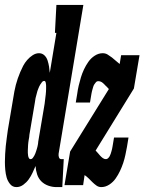

<svg xmlns="http://www.w3.org/2000/svg" viewBox="-47 -755 589 783"><path d="M20 8Q4 8 -6 -4.5Q-16 -17 -20 -31.5Q-24 -46 -25.5 -62Q-27 -78 -27 -94.5Q-27 -111 -26 -127Q-25 -143 -23.5 -159.5Q-22 -176 -19.5 -192Q-17 -208 -15 -225L7 -355Q9 -368 11.5 -381.5Q14 -395 17.5 -408.5Q21 -422 25.5 -435Q30 -448 35.5 -461Q41 -474 47.5 -486.5Q54 -499 64 -510.5Q74 -522 86.5 -530Q99 -538 112 -538Q125 -538 134 -529.5Q143 -521 147 -508.5Q151 -496 153 -483.5Q155 -471 156 -458L183 -621H177L183 -735H293L192 -128Q191 -120 193.5 -113Q196 -106 203 -106H213L207 8H184Q166 8 149.5 2Q133 -4 121.5 -15.5Q110 -27 104.5 -43.5Q99 -60 98 -78Q92 -64 85.5 -50Q79 -36 70 -23.5Q61 -11 48 -1.5Q35 8 20 8ZM78 -106Q83 -106 86.5 -110.5Q90 -115 92.5 -119.5Q95 -124 97 -129Q99 -134 100.5 -139Q102 -144 103.5 -148.5Q105 -153 106 -158Q107 -163 108 -168Q109 -173 109 -178L131 -308Q132 -314 133 -320Q134 -326 135 -332Q136 -338 136.5 -344.5Q137 -351 138 -357Q139 -363 139.5 -369Q140 -375 140.5 -381Q141 -387 141 -393Q141 -399 141 -405Q141 -411 139.5 -418Q138 -425 133 -425Q128 -425 124.5 -420.5Q121 -416 118 -411.5Q115 -407 113 -402.5Q111 -398 109 -393Q107 -388 105.5 -383.5Q104 -379 103 -374Q102 -369 100.5 -364.5Q99 -360 98 -355Q97 -350 96.5 -345.5Q96 -341 95 -336L73 -206Q73 -201 72 -195.5Q71 -190 70 -184.5Q69 -179 68.5 -174Q68 -169 67.5 -163.5Q67 -158 67 -152.5Q67 -147 66.5 -142Q66 -137 66.5 -131.5Q67 -126 67.5 -121Q68 -116 70.5 -111Q73 -106 78 -106ZM366 8Q355 8 346 1.5Q337 -5 329.5 -12.5Q322 -20 314.5 -27.5Q307 -35 298 -41L292 0H216L239 -137L397 -392Q395 -394 392.5 -396.5Q390 -399 388 -402H387Q380 -410 372 -417Q364 -424 353 -424Q348 -424 344.5 -420Q341 -416 338 -411.5Q335 -407 333.5 -402Q332 -397 330.5 -392Q329 -387 328 -382.5Q327 -378 326 -373L320 -337H262L268 -373Q270 -389 274 -406Q278 -423 283 -439.5Q288 -456 295.5 -472Q303 -488 313.5 -503Q324 -518 339.5 -528Q355 -538 372 -538Q383 -538 392 -532.5Q401 -527 409.5 -520.5Q418 -514 425.5 -507Q433 -500 441 -494L447 -530H522L499 -394L343 -141Q348 -136 352.5 -130.5Q357 -125 361.5 -120Q366 -115 372 -110.5Q378 -106 385 -106Q390 -106 394 -110Q398 -114 400.5 -118.5Q403 -123 404.5 -128Q406 -133 407.5 -138Q409 -143 410 -147.5Q411 -152 412 -158L418 -194H477L471 -157Q468 -141 464.5 -124Q461 -107 455.5 -90.5Q450 -74 442.5 -58Q435 -42 424.5 -27Q414 -12 398.5 -2Q383 8 366 8Z"/></svg>

Font: Iosevka Slab Heavy
Style: Italic
Weight: 900
Italic angle: -9°
Monospace: yes
Designer: Belleve Invis
Foundry: Belleve Invis
Version: Version 11.1.0; ttfautohint (v1.8.3)